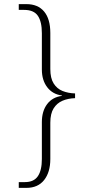

<svg xmlns="http://www.w3.org/2000/svg" viewBox="-20 -780 453 931"><path d="M71 131V103H101Q144 103 163.5 74.5Q183 46 183 -9V-188Q183 -241 208.5 -275Q234 -309 280 -315V-317Q235 -323 209 -357Q183 -391 183 -443V-619Q183 -675 163.5 -703.5Q144 -732 97 -732H71V-760H108Q164 -760 194 -724Q224 -688 224 -620V-445Q224 -401 240 -375.5Q256 -350 283 -339Q310 -328 344 -327V-304Q310 -303 283 -291.5Q256 -280 240 -254.5Q224 -229 224 -185V-9Q224 55 194 93Q164 131 108 131Z"/></svg>

Font: Noto Serif Kannada ExtraLight
Style: Regular
Weight: 250
Version: Version 2.003